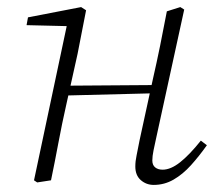

<svg xmlns="http://www.w3.org/2000/svg" viewBox="-20 -509 611 542"><path d="M85 6 76 0 171 -448 180 -435 55 -438 59 -460 209 -489 223 -480 199 -357 167 -213Q155 -160 145 -106.5Q135 -53 124 0ZM150 -239 151 -267 429 -269 428 -246ZM414 13Q393 13 377.5 -0.5Q362 -14 362 -39Q362 -54 365.5 -70Q369 -86 374 -113L411 -283Q422 -331 432 -380Q442 -429 451 -477L489 -489L500 -482L421 -120Q417 -102 413.5 -85Q410 -68 410 -56Q410 -43 418 -36.5Q426 -30 439 -30Q462 -30 488.5 -51Q515 -72 547 -112L564 -99Q542 -68 519 -42.5Q496 -17 470 -2Q444 13 414 13Z"/></svg>

Font: Source Serif 4 18pt Light
Style: Italic
Weight: 300
Italic angle: -12°
Designer: Frank Grießhammer
Foundry: Adobe Systems Incorporated
Version: Version 4.004;hotconv 1.0.116;makeotfexe 2.5.65601